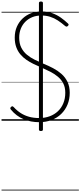

<svg xmlns="http://www.w3.org/2000/svg" viewBox="-20 -1572 1047 2500"><path d="M490 19Q437 19 386 9.5Q335 0 287.5 -20Q240 -40 198 -71.5Q156 -103 121 -146Q114 -155 114 -162.5Q114 -170 123 -179Q133 -188 140 -188.5Q147 -189 160 -176Q202 -130 251.5 -98.5Q301 -67 360.5 -51Q420 -35 490 -35Q565 -35 627 -58Q689 -81 734.5 -124Q780 -167 805 -228Q830 -289 830 -364Q830 -435 804 -485.5Q778 -536 734 -573Q690 -610 634 -638.5Q578 -667 519 -693Q466 -715 416 -739.5Q366 -764 322 -794.5Q278 -825 244.5 -865Q211 -905 191.5 -958.5Q172 -1012 172 -1082Q172 -1162 200 -1225Q228 -1288 276 -1332.5Q324 -1377 386 -1400Q448 -1423 518 -1423Q598 -1423 660 -1400.5Q722 -1378 772 -1342.5Q822 -1307 865 -1266Q874 -1258 873.5 -1251Q873 -1244 865 -1235Q855 -1226 847.5 -1225.5Q840 -1225 829 -1233Q780 -1275 732.5 -1306Q685 -1337 633 -1353.5Q581 -1370 518 -1370Q454 -1370 401.5 -1349Q349 -1328 310.5 -1289.5Q272 -1251 251 -1198.5Q230 -1146 230 -1082Q230 -1005 257.5 -951Q285 -897 331 -859Q377 -821 433.5 -793.5Q490 -766 549 -741Q611 -716 671 -684.5Q731 -653 780 -610Q829 -567 858.5 -506.5Q888 -446 888 -364Q888 -280 859 -210Q830 -140 777 -88.5Q724 -37 651.5 -9Q579 19 490 19ZM513 134Q487 134 487 115V-1533Q487 -1552 513 -1552Q539 -1552 539 -1533V115Q539 134 513 134ZM0 898H1007V908H0ZM0 -20H1007V0H0ZM0 -505H1007V-500H0ZM0 -1418H1007V-1408H0Z"/></svg>

Font: Playwrite FR Trad Guides
Style: Regular
Weight: 400
Designer: Veronika Burian, José Scaglione
Foundry: TypeTogether
Version: Version 1.003